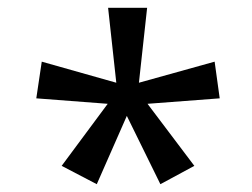

<svg xmlns="http://www.w3.org/2000/svg" viewBox="-20 -765 647 492"><path d="M138 -340 256 -499 73 -513 87 -607 278 -553 257 -745H357L336 -553L530 -607L543 -513L358 -499L478 -340L391 -293L305 -468L228 -293Z"/></svg>

Font: umalayalam05
Style: Book
Weight: 400
Designer: Jelle Bosma - Monotype Design Team
Foundry: Monotype Imaging Inc.
Version: Version 2.003